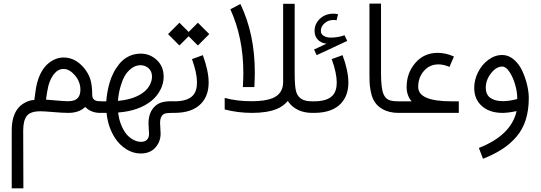

<svg xmlns="http://www.w3.org/2000/svg" viewBox="-20 -615 2947 1046"><path d="M530.3 0H523.4Q487.3 0 459 -19.5Q449.2 -27.3 444.3 -32.2Q410.6 0 351.6 0Q322.8 0 271.2 -4.4Q219.7 -8.8 200.2 -8.8Q145.5 -8.8 126 16.6Q106.4 41.5 106.4 96.7L107.4 411.1H43.9V95.7Q43.9 20 76.2 -22.5Q91.3 -43 117.7 -56.6Q144 -70.3 167 -70.3L173.8 -120.1Q185.5 -204.6 225.6 -252Q245.6 -275.4 272 -288.6Q298.3 -301.8 326.2 -301.8Q389.2 -301.8 436.5 -246.1Q462.9 -214.8 472.7 -181.2Q482.4 -147.5 482.4 -97.7Q482.4 -63.5 523.4 -63.5H530.3ZM326.2 -239.3Q296.4 -239.3 274.4 -211.9Q246.1 -176.8 236.3 -111.3L230.5 -72.3Q247.1 -71.3 289.1 -67.4Q331.1 -63.5 351.6 -63.5Q389.2 -63.5 405.3 -83Q418 -98.6 418 -126Q418 -169.9 387.7 -205.1Q358.4 -239.3 326.2 -239.3Z M746.6 -322.8Q797.4 -322.8 834.5 -287.8Q871.6 -252.9 871.6 -196.8Q871.6 -159.7 853.3 -124.8Q835 -89.8 805.2 -65.9Q737.3 -10.7 623.5 -2Q630.4 58.1 660.2 104Q675.3 127.4 699.7 142.6Q724.1 157.7 748.5 157.7Q769.5 157.7 780.8 146.2Q792 134.8 792 113.3Q792 106 790.5 87.4Q789.1 68.8 789.1 57.1Q789.1 4.4 815.9 -27.3Q833.5 -47.9 856.2 -55.7Q878.9 -63.5 912.1 -63.5L935.5 -63L936 0H918.5Q896.5 0 883.8 2.4Q871.1 4.9 863.8 13.7Q852.1 27.3 852.1 54.7Q852.1 62.5 853.5 82Q855 101.6 855 112.8Q855 157.2 826.2 189.2Q797.4 221.2 746.6 221.2Q705.1 221.2 668 197.8Q630.9 174.3 607.4 138.2Q568.4 78.6 560.5 0H516.6V-63H559.1Q562 -111.3 577.1 -164.6Q585.4 -192.9 598.4 -218.5Q611.3 -244.1 631.6 -268.8Q651.9 -293.5 681.6 -308.1Q711.4 -322.8 746.6 -322.8ZM746.1 -259.8Q718.3 -259.8 695.3 -241.9Q672.4 -224.1 659.2 -200.4Q646 -176.8 637.7 -147.5Q625.5 -106.4 622.6 -65.4Q714.4 -73.7 765.1 -114.7Q784.7 -130.4 796.4 -152.8Q808.1 -175.3 808.1 -197.8Q808.1 -225.6 790.3 -242.4Q772.5 -259.3 746.1 -259.8Z M895.5 -429.2 957.5 -491.2 1007.8 -440.9 1058.1 -491.2 1120.1 -429.2 1058.1 -367.2 1007.8 -417.5 957.5 -367.2ZM929.2 0H922.4V-63H929.2Q1001.5 -63 1030.8 -94.7Q1053.2 -119.1 1053.2 -165Q1053.2 -217.8 1025.9 -293L1085 -314.5Q1116.7 -228.5 1116.7 -165Q1116.7 -95.2 1077.1 -52.2Q1029.3 0 929.2 0Z M1303.2 -140.6Q1305.7 -188.5 1305.7 -217.8Q1305.7 -409.7 1234.9 -564.5L1289.6 -593.3Q1368.2 -430.2 1368.2 -220.2Q1368.2 -190.4 1365.7 -140.6ZM1585.4 -216.8Q1585.4 -139.2 1594.2 -113.3Q1602.1 -88.4 1622.6 -75.7Q1643.1 -63 1680.7 -63H1697.3V0H1680.7Q1638.7 0 1606 -15.1Q1573.2 -30.3 1554.2 -56.2L1547.9 -64.9Q1522 -34.7 1486.8 -21Q1434.6 0 1353.5 0Q1276.9 0 1204.1 -18.6V-81.5Q1270.5 -63.5 1350.6 -63.5Q1422.9 -63.5 1463.4 -79.6Q1522.5 -103.5 1522.5 -168V-594.2H1585.4Z M1856.9 -422.9 1871.6 -392.1 1705.1 -314.5 1690.9 -345.2 1758.8 -377Q1729 -380.4 1711.4 -398.9Q1693.8 -417.5 1693.8 -446.8Q1693.8 -485.8 1723.4 -513.2Q1752.9 -540.5 1795.9 -540.5Q1808.6 -540.5 1821.8 -537.6L1813.5 -504.4Q1806.2 -506.3 1796.9 -506.3Q1768.6 -506.3 1748.3 -488.5Q1728 -470.7 1728 -446.8Q1728 -429.2 1743.4 -419.7Q1758.8 -410.2 1781.7 -410.2Q1821.3 -410.2 1856.9 -422.9ZM1690.4 0H1683.6V-63H1690.4Q1762.7 -63 1792 -94.7Q1814.5 -119.1 1814.5 -165Q1814.5 -217.8 1787.1 -293L1846.2 -314.5Q1877.9 -228.5 1877.9 -165Q1877.9 -95.2 1838.4 -52.2Q1790.5 0 1690.4 0Z M2151.4 -63H2158.2V0H2151.4Q2100.1 0 2064.2 -20.3Q2028.3 -40.5 2012.7 -75.2Q2003.4 -95.7 1998.8 -122.3Q1994.1 -148.9 1993.4 -168Q1992.7 -187 1992.7 -219.2V-595.2H2055.7V-219.2Q2055.7 -132.3 2069.8 -101.1Q2079.1 -80.6 2095.7 -71.8Q2112.3 -63 2151.4 -63Z M2428.7 -250.5Q2397 -264.2 2368.7 -264.2Q2320.3 -264.2 2289.3 -228.5Q2258.3 -192.9 2258.3 -141.1Q2258.3 -63 2439.9 -63H2479.5V0H2144.5V-63H2222.2Q2195.3 -94.7 2195.3 -141.1Q2195.3 -217.3 2242.7 -272.2Q2290 -327.1 2364.7 -327.1Q2408.2 -327.1 2453.1 -307.1Z M2716.3 -252.4Q2683.6 -252.4 2655 -215.8Q2626.5 -179.2 2626.5 -137.7Q2626.5 -99.1 2651.9 -81.5Q2677.2 -64 2719.2 -64Q2756.3 -64 2797.9 -75.7V-80.6Q2797.9 -114.3 2786.4 -154.3Q2774.9 -194.3 2755.6 -223.4Q2736.3 -252.4 2716.3 -252.4ZM2794.4 -9.8Q2748.5 0 2717.3 0Q2647.5 0 2605.5 -37.1Q2563.5 -74.2 2563.5 -136.2Q2563.5 -179.7 2584 -220.9Q2604.5 -262.2 2640.1 -288.8Q2675.8 -315.4 2716.3 -315.4Q2750.5 -315.4 2779.3 -290.8Q2808.1 -266.1 2825.2 -229Q2842.3 -191.9 2851.6 -152.8Q2860.8 -113.8 2860.8 -80.6Q2860.8 -14.2 2843.8 38.8Q2826.7 91.8 2792.7 130.9Q2758.8 169.9 2714.8 198.2Q2670.9 226.6 2611.3 250L2588.9 190.9Q2764.6 122.1 2794.4 -9.8Z"/></svg>

Font: Estedad
Style: regular
Weight: 400
Version: Version 0.7(Beta10)